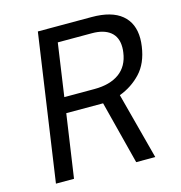

<svg xmlns="http://www.w3.org/2000/svg" viewBox="-108 -831 876 929"><g transform="rotate(-15 329.5 -367.0)"><path d="M164.5 -734H434Q533.5 -734 584 -692Q634.5 -650 634.5 -573Q634.5 -554.5 631.5 -534Q620 -452 575 -404.2Q530 -356.5 468 -333.5L556 0H460.5L379.5 -316.5H195L149 0H58.5ZM357 -394Q435 -394 481.8 -428Q528.5 -462 537.5 -528.5Q539.5 -540.5 539.5 -554.5Q539.5 -605.5 507 -631.8Q474.5 -658 415 -658H244L206 -394Z"/></g></svg>

Font: 1883 Sans
Style: Italic
Weight: 400
Italic angle: -8°
Designer: 1883 Sans project is a fork of Public Sans.
Version: Version 1.009